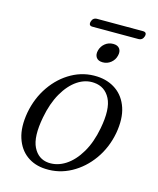

<svg xmlns="http://www.w3.org/2000/svg" viewBox="-110 -796 725 883"><g transform="rotate(15 252.5 -355.0)"><path d="M311.5 -463Q364.5 -460.5 403.2 -433Q442 -405.5 458.8 -355.2Q475.5 -305 463 -234.5Q449.5 -162.5 409.5 -106.2Q369.5 -50 312.5 -19Q255.5 12 191 9Q139 7 101.5 -20.5Q64 -48 47.8 -98.2Q31.5 -148.5 44 -219.5Q57.5 -291.5 96.5 -347.8Q135.5 -404 191.5 -435Q247.5 -466 311.5 -463ZM196.5 -22Q239 -19 278 -44.2Q317 -69.5 346 -118.8Q375 -168 388 -237Q406.5 -333 382 -380.2Q357.5 -427.5 305.5 -431.5Q264 -435 226.2 -409.8Q188.5 -384.5 160.2 -335.2Q132 -286 119 -217Q100.5 -120.5 124 -73.2Q147.5 -26 196.5 -22ZM318.5 -532.5Q296.5 -532.5 287.2 -546Q278 -559.5 283.5 -580Q289 -600.5 305.5 -613.8Q322 -627 344 -627Q365.5 -627 374.8 -613.8Q384 -600.5 378.5 -580Q373.5 -559.5 356.8 -546Q340 -532.5 318.5 -532.5ZM216.5 -698.5Q222 -719 242.5 -719H460Q480.5 -719 475 -698.5Q469 -678.5 449 -678.5H231Q211.5 -678.5 216.5 -698.5Z"/></g></svg>

Font: Fraunces 9pt Light
Style: Italic
Weight: 300
Italic angle: -16°
Version: Version 1.000;[0bf87f6ff]